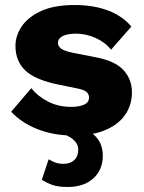

<svg xmlns="http://www.w3.org/2000/svg" viewBox="-20 -530 574 765"><path d="M270.9 10Q196 10 131.7 -14.5Q67.5 -39 24.5 -84.8L104.6 -178.7Q129.7 -146.9 171.1 -125.5Q212.5 -104.1 263.6 -104.1Q294.8 -104.1 314.8 -113Q334.7 -121.8 334.7 -141.5Q334.7 -154.6 325 -163.5Q315.2 -172.3 285 -178.3L215.5 -192.4Q120.7 -211.4 81.2 -248.8Q41.6 -286.2 41.6 -347Q41.6 -388 66.9 -425.3Q92.1 -462.5 144.3 -486.3Q196.5 -510 277.3 -510Q353.3 -510 411.1 -487.9Q468.9 -465.8 503.4 -424.1L422.5 -332Q398.4 -362.4 360 -379.1Q321.7 -395.9 283.7 -395.9Q260 -395.9 243.5 -391.3Q227.1 -386.7 219 -378.7Q211 -370.7 211 -358.6Q211 -345.8 223.6 -336.2Q236.2 -326.7 270.3 -319.7L361.3 -301.9Q437.8 -287.6 471.8 -250.9Q505.7 -214.2 505.7 -161.7Q505.7 -113.3 479.9 -74.4Q454 -35.5 402 -12.7Q350 10 270.9 10ZM196 -10 236.8 -36.8Q315.6 -25.6 352.6 5.7Q389.6 37 389.6 90Q389.6 146.4 352 180.7Q314.4 215 248.8 215Q210.6 215 187.4 206.4Q164.2 197.8 146.6 186L174 104.6Q186.2 112.4 200.2 117.6Q214.2 122.8 234.4 122.8Q260 122.8 275.9 107.8Q291.8 92.8 291.8 66Q291.8 43 271 25.2Q250.2 7.4 196 -10Z"/></svg>

Font: Work Sans
Style: Regular
Weight: 400
Designer: Wei Huang
Foundry: Wei Huang
Version: Version 2.006; ttfautohint (v1.8.1.43-b0c9)